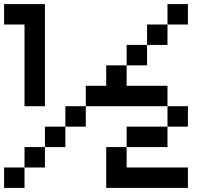

<svg xmlns="http://www.w3.org/2000/svg" viewBox="-20 -920 1040 940"><path d="M0 0V-100H100V0ZM0 -800V-900H200V-400H100V-800ZM900 -100V0H500V-200H600V-100ZM900 -400V-300H800V-400ZM900 -900V-800H800V-900ZM200 -200V-100H100V-200ZM200 -300H300V-200H200ZM400 -400V-500H500V-600H600V-500H800V-400ZM400 -300H300V-400H400ZM600 -200V-300H800V-200ZM600 -600V-700H700V-600ZM800 -700H700V-800H800Z"/></svg>

Font: GalmuriMono9 Regular
Style: Regular
Weight: 400
Designer: Lee Minseo (quiple)
Version: Version 2.399;hotconv 1.1.1;makeotfexe 2.6.0 DEVELOPMENT